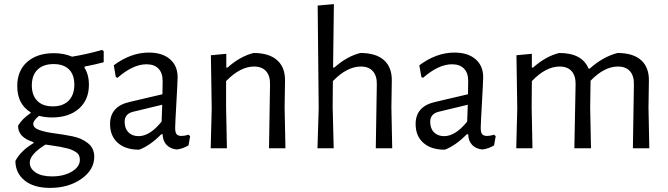

<svg xmlns="http://www.w3.org/2000/svg" viewBox="-20 -722 3254 935"><path d="M242 -463Q292 -463 331 -446Q409 -459 477 -479L485 -473V-419Q454 -410 393 -398L391 -393Q413 -359 413 -309Q413 -236 364.5 -193Q316 -150 233 -150Q200 -150 170 -158Q142 -135 142 -119Q142 -99 172.5 -88.5Q203 -78 246.5 -72.5Q290 -67 334 -58Q378 -49 408.5 -24.5Q439 0 439 41Q439 105 376.5 149Q314 193 224 193Q144 193 99.5 156.5Q55 120 55 62Q79 14 143 -25V-30Q67 -53 68 -110Q89 -145 129 -171V-175Q64 -215 64 -303Q64 -378 112.5 -420.5Q161 -463 242 -463ZM241 -410Q191 -410 163 -383Q135 -356 135 -306Q135 -258 161.5 -231Q188 -204 237 -204Q287 -204 314.5 -232Q342 -260 342 -310Q342 -358 316 -384Q290 -410 241 -410ZM125 70Q125 99 153.5 118Q182 137 233 137Q291 137 330 113.5Q369 90 369 56Q369 44 364.5 34.5Q360 25 349.5 18.5Q339 12 329 7.5Q319 3 300.5 -1Q282 -5 270.5 -7.5Q259 -10 235.5 -13Q212 -16 202 -18Q125 29 125 70Z M705 -466Q770 -466 807.5 -434Q845 -402 845 -346Q845 -328 839 -222Q833 -116 833 -99Q833 -77 840 -68.5Q847 -60 864 -60Q879 -60 898 -66L906 -59L898 -14Q869 3 841 6Q810 3 791.5 -16Q773 -35 772 -68H765Q711 -13 658 7Q591 7 553.5 -26.5Q516 -60 516 -118Q516 -203 609 -225L771 -263L772 -328Q772 -367 751.5 -388Q731 -409 693 -409Q628 -409 552 -343L544 -347L534 -404Q617 -466 705 -466ZM770 -212 625 -177Q587 -166 587 -129Q587 -96 605.5 -77.5Q624 -59 655 -59Q710 -59 767 -130Z M1082 -460V-393H1088Q1150 -448 1215 -464Q1290 -464 1329.5 -429Q1369 -394 1368 -329L1366 -199L1370 0H1290L1295 -311Q1296 -352 1276 -375Q1256 -398 1217 -398Q1150 -398 1081 -327V-201L1085 0H1006L1011 -194L1007 -453Z M1735 -464Q1811 -464 1850 -429Q1889 -394 1888 -329L1886 -199L1890 0H1810L1815 -311Q1816 -352 1796 -375Q1776 -398 1737 -398Q1670 -398 1601 -327L1600 -201L1605 0H1526L1532 -195L1527 -695L1606 -702L1602 -393H1608Q1670 -448 1735 -464Z M2193 -466Q2258 -466 2295.5 -434Q2333 -402 2333 -346Q2333 -328 2327 -222Q2321 -116 2321 -99Q2321 -77 2328 -68.5Q2335 -60 2352 -60Q2367 -60 2386 -66L2394 -59L2386 -14Q2357 3 2329 6Q2298 3 2279.5 -16Q2261 -35 2260 -68H2253Q2199 -13 2146 7Q2079 7 2041.5 -26.5Q2004 -60 2004 -118Q2004 -203 2097 -225L2259 -263L2260 -328Q2260 -367 2239.5 -388Q2219 -409 2181 -409Q2116 -409 2040 -343L2032 -347L2022 -404Q2105 -466 2193 -466ZM2258 -212 2113 -177Q2075 -166 2075 -129Q2075 -96 2093.5 -77.5Q2112 -59 2143 -59Q2198 -59 2255 -130Z M2570 -460V-393H2576Q2638 -448 2703 -464Q2815 -464 2846 -388H2852Q2915 -445 2987 -464Q3063 -464 3102 -429Q3141 -394 3140 -329L3138 -199L3142 0H3062L3067 -311Q3068 -352 3048 -375Q3028 -398 2989 -398Q2923 -398 2856 -329L2854 -199L2858 0H2777L2783 -311Q2784 -352 2764 -375Q2744 -398 2705 -398Q2638 -398 2570 -327L2569 -201L2573 0H2494L2499 -194L2495 -453Z"/></svg>

Font: Alegreya Sans SC
Style: Regular
Weight: 400
Designer: Juan Pablo del Peral
Foundry: Huerta Tipografica
Version: Version 2.007